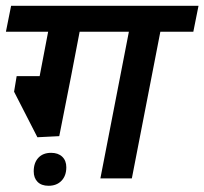

<svg xmlns="http://www.w3.org/2000/svg" viewBox="-50 -602 690 648"><path d="M491.2 -495 395 0H288.8L385 -495H218.8L190 -345L150 -142.5L76.2 -138.8L-2.5 -292.5L6.2 -345H83.8L112.5 -495H-30L-12.5 -582.5H620L602.5 -495ZM173.8 -37.5Q173.8 -8.8 157.5 8.1Q141.2 25 113.8 25Q90 25 76.9 11.9Q63.8 -1.2 63.8 -23.8Q63.8 -52.5 79.4 -69.4Q95 -86.2 122.5 -86.2Q146.2 -86.2 160 -73.1Q173.8 -60 173.8 -37.5Z"/></svg>

Font: Cambay
Style: Bold Italic
Weight: 700
Italic angle: -11°
Designer: Pooja Saxena
Foundry: Pooja Saxena
Version: Version 1.006;PS 001.006;hotconv 1.0.70;makeotf.lib2.5.58329